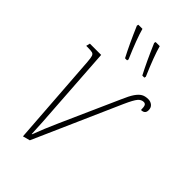

<svg xmlns="http://www.w3.org/2000/svg" viewBox="-236 -842 927 927"><g transform="rotate(45 228.0 -378.5)"><path d="M82 -465Q80 -492 76.5 -501.5Q73 -511 64.5 -513.5Q56 -516 31 -516H23L28 -536H105L126 -225Q136 -88 138 -29H140Q163 -90 193 -157L324 -451Q341 -491 354.5 -510.5Q368 -530 382 -538Q396 -546 417 -546Q433 -546 444.5 -536.5Q456 -527 456 -509Q456 -484 429 -484Q429 -505 425 -513Q421 -521 411 -521Q395 -521 382.5 -506.5Q370 -492 349 -445L153 -1L116 9ZM127 -758 129 -766H157Q171 -714 214 -614L212 -606H198Q165 -669 127 -758ZM245 -758 247 -766H275Q289 -714 332 -614L330 -606H316Q283 -669 245 -758Z"/></g></svg>

Font: Noto Serif CondThin
Style: Italic
Weight: 250
Width: 3
Italic angle: -12°
Designer: Monotype Design Team
Foundry: Monotype Imaging Inc.
Version: Version 1.001